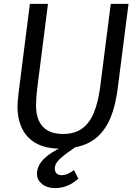

<svg xmlns="http://www.w3.org/2000/svg" viewBox="-20 -767 709 1001"><path d="M294.9 8Q185.2 8 128.2 -50Q71.2 -108 71.2 -212.9Q71.2 -224.6 72.8 -242.6Q74.5 -260.6 77.8 -290.3L135.8 -747H230.2L173.9 -305.5Q170.9 -280.5 169.4 -258.4Q167.9 -236.3 167.9 -217.9Q167.9 -144.4 203.5 -106.4Q239.1 -68.5 308.4 -68.5Q369 -68.5 408 -96.8Q447.1 -125.1 469.5 -179.6Q491.9 -234.2 502.2 -313.3L557.5 -747H650.1L593.5 -304.5Q586 -248.1 573.1 -202.5Q560.2 -156.9 541.6 -122.7Q504.2 -54 443.2 -23Q382.3 8 294.9 8ZM266.4 213.6Q224.7 213.6 198.7 191.9Q172.8 170.2 172.8 140.4Q172.8 118.1 181.9 98.7Q191.1 79.3 208.1 62.1Q225.1 44.9 249.1 29.4Q273.1 14 302.7 -0.3L345.3 -20.9L373.3 0Q324 32.9 294.8 58.9Q265.7 84.9 265.7 111.1Q265.7 129.1 275.6 137.7Q285.4 146.3 298.9 146.3Q317 146.3 332 140Q347 133.6 366.1 119.9L388.1 165Q373.4 178.1 355.4 189.2Q337.4 200.3 315.3 207Q293.3 213.6 266.4 213.6Z"/></svg>

Font: Merriweather Sans Variable Regular
Style: Italic
Weight: 300
Italic angle: -8°
Designer: Eben Sorkin
Foundry: Eben Sorkin
Version: Version 2.001